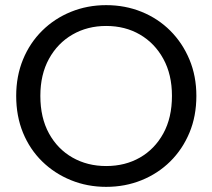

<svg xmlns="http://www.w3.org/2000/svg" viewBox="-20 -720 826 747"><path d="M393 7Q320 7 256 -19Q192 -45 144 -92Q96 -139 69.5 -203.5Q43 -268 43 -347Q43 -424 69.5 -488.5Q96 -553 144 -600.5Q192 -648 256 -674Q320 -700 393 -700Q467 -700 531 -674Q595 -648 642.5 -600.5Q690 -553 717 -488.5Q744 -424 744 -347Q744 -268 717 -203.5Q690 -139 642.5 -92Q595 -45 531 -19Q467 7 393 7ZM393 -74Q467 -74 524.5 -107Q582 -140 615.5 -201Q649 -262 649 -347Q649 -430 615.5 -491Q582 -552 524.5 -585.5Q467 -619 393 -619Q320 -619 262 -585.5Q204 -552 170.5 -491Q137 -430 137 -347Q137 -262 170.5 -201Q204 -140 262 -107Q320 -74 393 -74Z"/></svg>

Font: Parkinsans Light
Style: Regular
Weight: 400
Version: Version 1.000